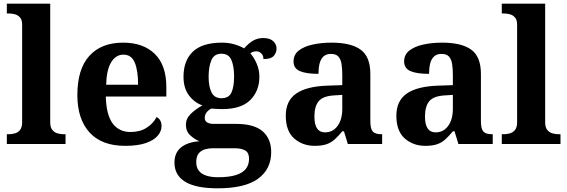

<svg xmlns="http://www.w3.org/2000/svg" viewBox="-20 -780 3073 1040"><path d="M17 0V-53H29Q44 -53 60.5 -57.5Q77 -62 88.5 -76Q100 -90 100 -118V-646Q100 -673 88 -686Q76 -699 59.5 -703Q43 -707 29 -707H17V-760H252V-118Q252 -90 263.5 -76Q275 -62 292 -57.5Q309 -53 323 -53H335V0Z M658 10Q531 10 465 -62.5Q399 -135 399 -265Q399 -406 464 -477.5Q529 -549 647 -549Q756 -549 818.5 -488Q881 -427 881 -308V-257H553Q556 -157 590.5 -111Q625 -65 687 -65Q739 -65 775 -88.5Q811 -112 828 -146Q842 -139 848.5 -126.5Q855 -114 855 -97Q855 -69 834 -44.5Q813 -20 769.5 -5Q726 10 658 10ZM728 -321Q728 -398 710 -441Q692 -484 649 -484Q607 -484 582 -442.5Q557 -401 555 -321Z M1159 240Q1041 240 983 204.5Q925 169 925 101Q925 48 960 19Q995 -10 1060 -15Q1033 -26 1010 -47.5Q987 -69 987 -104Q987 -137 1012 -162Q1037 -187 1076 -209Q1032 -225 1003 -264Q974 -303 974 -364Q974 -452 1025 -500.5Q1076 -549 1183 -549Q1218 -549 1249 -540Q1280 -531 1302 -518Q1328 -547 1352 -560.5Q1376 -574 1406 -574Q1442 -574 1460 -557Q1478 -540 1478 -517Q1478 -495 1463 -477.5Q1448 -460 1407 -460Q1407 -480 1395 -491Q1383 -502 1369 -502Q1349 -502 1336 -491Q1356 -469 1370.5 -435Q1385 -401 1385 -364Q1385 -288 1336 -238.5Q1287 -189 1183 -189Q1172 -189 1153 -190Q1134 -191 1125 -192Q1111 -186 1100 -172.5Q1089 -159 1089 -141Q1089 -125 1102 -117Q1115 -109 1136 -109H1257Q1357 -109 1403 -68.5Q1449 -28 1449 44Q1449 136 1378 188Q1307 240 1159 240ZM1161 180Q1220 180 1257 168.5Q1294 157 1311.5 135Q1329 113 1329 80Q1329 48 1309 35.5Q1289 23 1248 23H1132Q1112 23 1091.5 28.5Q1071 34 1057 50Q1043 66 1043 99Q1043 126 1056.5 144Q1070 162 1096.5 171Q1123 180 1161 180ZM1180 -248Q1220 -248 1234 -279.5Q1248 -311 1248 -365Q1248 -421 1233.5 -455Q1219 -489 1179 -489Q1140 -489 1125 -454Q1110 -419 1110 -364Q1110 -312 1125.5 -280Q1141 -248 1180 -248Z M1685 10Q1619 10 1573.5 -30Q1528 -70 1528 -153Q1528 -234 1584 -273Q1640 -312 1752 -316L1834 -318.8V-374Q1834 -407.6 1830 -433.3Q1826 -459 1813 -473.5Q1800 -488 1772.5 -488Q1747 -488 1732 -474Q1717 -460 1711 -435.5Q1705 -411 1705 -380Q1638 -380 1604 -395Q1570 -410 1570 -447Q1570 -483.8 1598 -505.9Q1626 -528 1672.9 -538.5Q1719.8 -549 1775.8 -549Q1881 -549 1933.5 -511Q1986 -473 1986 -379.3V-124Q1986 -82.6 1999 -67.8Q2012 -53 2046 -53H2050V0H1864L1843 -69H1834.4Q1812 -42 1792.5 -24.5Q1773 -7 1748 1.5Q1723 10 1685 10ZM1740.2 -63Q1783.2 -63 1808.6 -98Q1834 -133 1834 -191V-266L1788.8 -263.2Q1728.9 -259.5 1705.9 -231.4Q1683 -203.3 1683 -148.8Q1683 -63 1740.2 -63Z M2284 10Q2218 10 2172.5 -30Q2127 -70 2127 -153Q2127 -234 2183 -273Q2239 -312 2351 -316L2433 -318.8V-374Q2433 -407.6 2429 -433.3Q2425 -459 2412 -473.5Q2399 -488 2371.5 -488Q2346 -488 2331 -474Q2316 -460 2310 -435.5Q2304 -411 2304 -380Q2237 -380 2203 -395Q2169 -410 2169 -447Q2169 -483.8 2197 -505.9Q2225 -528 2271.9 -538.5Q2318.8 -549 2374.8 -549Q2480 -549 2532.5 -511Q2585 -473 2585 -379.3V-124Q2585 -82.6 2598 -67.8Q2611 -53 2645 -53H2649V0H2463L2442 -69H2433.4Q2411 -42 2391.5 -24.5Q2372 -7 2347 1.5Q2322 10 2284 10ZM2339.2 -63Q2382.2 -63 2407.6 -98Q2433 -133 2433 -191V-266L2387.8 -263.2Q2327.9 -259.5 2304.9 -231.4Q2282 -203.3 2282 -148.8Q2282 -63 2339.2 -63Z M2698 0V-53H2710Q2725 -53 2741.5 -57.5Q2758 -62 2769.5 -76Q2781 -90 2781 -118V-646Q2781 -673 2769 -686Q2757 -699 2740.5 -703Q2724 -707 2710 -707H2698V-760H2933V-118Q2933 -90 2944.5 -76Q2956 -62 2973 -57.5Q2990 -53 3004 -53H3016V0Z"/></svg>

Font: Noto Serif Khojki
Style: Regular
Weight: 400
Designer: Juan Bruce
Version: Version 2.002